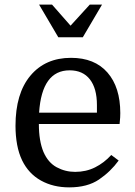

<svg xmlns="http://www.w3.org/2000/svg" viewBox="-20 -800 584 830"><path d="M497 -264H148Q148 -191 168 -143Q188 -97 225 -77Q262 -57 305 -57Q352 -57 391 -76.5Q430 -96 461 -130L493 -106Q458 -58 408 -24Q358 10 279 10Q210 10 157 -19.5Q104 -49 76 -106Q61 -137 54 -175Q47 -213 47 -256Q47 -396 111.5 -473Q176 -550 287 -550Q389 -550 444.5 -486.5Q500 -423 500 -311Q500 -301 499.5 -292.5Q499 -284 497 -264ZM281 -496Q161 -496 149 -313H399V-346Q399 -418 368.5 -457Q338 -496 281 -496ZM338 -639 421 -780H368L285 -689L205 -780H149L232 -639Z"/></svg>

Font: Domine
Style: Regular
Weight: 400
Designer: Pablo Impallari, Rodrigo Fuenzalida, Brenda Gallo
Foundry: Pablo Impallari, Rodrigo Fuenzalida, Brenda Gallo
Version: Version 2.000;September 19, 2022;FontCreator 14.0.0.2877 64-